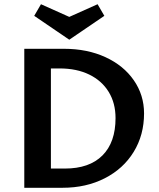

<svg xmlns="http://www.w3.org/2000/svg" viewBox="-20 -889 753 909"><path d="M308 -701 142 -814 174 -869 308 -809 442 -869 474 -814ZM662 -352Q662 -250 613 -170Q564 -90 476 -45Q388 0 276 0H95V-658H283Q393 -658 479 -618.5Q565 -579 613.5 -509Q662 -439 662 -352ZM527 -330Q527 -401 494.5 -454Q462 -507 402.5 -536Q343 -565 262 -565H221V-91H287Q403 -91 465 -153Q527 -215 527 -330Z"/></svg>

Font: Ysabeau SC
Style: Bold
Weight: 700
Designer: Christian Thalmann (Catharsis Fonts)
Version: Version 0.003